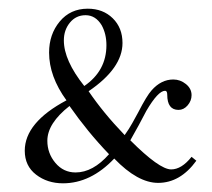

<svg xmlns="http://www.w3.org/2000/svg" viewBox="-20 -414 487 442"><path d="M125 8Q89 8 63 -12Q37 -32 37 -67Q37 -132 133 -183Q93 -238 93 -293Q93 -335 117.5 -364.5Q142 -394 182 -394Q217 -394 239.5 -372Q262 -350 262 -315Q262 -257 184 -204Q201 -179 221.5 -154Q242 -129 267 -103Q277 -117 284.5 -130.5Q292 -144 298 -155Q318 -194 329 -206Q351 -231 379 -231Q395 -231 408 -220.5Q421 -210 421 -195Q421 -182 412 -171.5Q403 -161 391 -161Q365 -161 365 -196Q365 -205 360 -205Q344 -205 317 -159Q300 -126 280 -91Q347 -24 374 -24Q398 -24 421 -53L432 -44Q395 7 344 7Q297 7 243 -49Q189 8 125 8ZM174 -216Q225 -251 225 -310Q225 -336 214 -356Q200 -379 177 -379Q155 -379 141 -362Q127 -345 127 -321Q127 -275 174 -216ZM154 -17Q194 -17 231 -59Q206 -85 183.5 -112.5Q161 -140 140 -170Q89 -130 89 -90Q89 -61 107.5 -39Q126 -17 154 -17Z"/></svg>

Font: Updock
Style: Regular
Weight: 400
Designer: Robert E. Leuschke
Foundry: Robert E. Leuschke
Version: Version 1.010; ttfautohint (v1.8.4.7-5d5b)